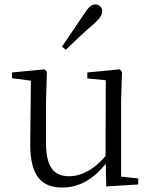

<svg xmlns="http://www.w3.org/2000/svg" viewBox="-20 -830 688 864"><path d="M259 -620 276 -606C319 -647 360 -687 402 -722C430 -748 440 -763 440 -779C440 -799 425 -810 409 -810C392 -810 379 -799 359 -768C327 -719 292 -670 259 -620ZM458 9 602 0V-27L525 -35V-379L529 -506L519 -518L373 -504V-477L456 -469L455 -128C407 -71 350 -37 291 -37C224 -37 187 -76 187 -187V-379L191 -506L181 -518L34 -504V-478L119 -467L116 -185C115 -37 167 14 262 14C340 14 405 -29 456 -93Z"/></svg>

Font: Noto Serif SC Light
Style: Regular
Weight: 300
Designer: Ryoko NISHIZUKA 西塚涼子 (kana & ideographs); Frank Grießhammer (Latin, Greek & Cyrillic); Wenlong ZHANG 张文龙 (bopomofo); San
Foundry: Adobe
Version: Version 2.001;hotconv 1.1.0;makeotfexe 2.6.0